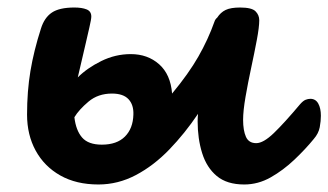

<svg xmlns="http://www.w3.org/2000/svg" viewBox="-20 -486 874 511"><path d="M630 5Q584 5 557 -17.5Q530 -40 518 -78.5Q506 -117 506 -163Q506 -172 507 -183Q472 -131 430.5 -88Q389 -45 341.5 -20Q294 5 242 5Q183 5 140.5 -19Q98 -43 75 -85Q52 -127 52 -181Q52 -243 61 -297Q70 -351 89 -410Q98 -439 118 -452.5Q138 -466 178 -466Q198 -466 210.5 -461Q223 -456 223 -442Q223 -435 218 -413.5Q213 -392 208 -370Q203 -348 197.5 -325Q192 -302 187 -280Q212 -305 249.5 -323.5Q287 -342 328 -342Q373 -342 403.5 -315Q434 -288 438 -237Q482 -290 508 -335.5Q534 -381 551 -429Q553 -435 558 -439Q567 -453 580.5 -459.5Q594 -466 619 -466Q650 -466 660 -456Q670 -446 670 -432Q670 -414 663.5 -379.5Q657 -345 648.5 -305.5Q640 -266 633.5 -228.5Q627 -191 627 -167Q627 -139 634.5 -122Q642 -105 662 -105Q681 -105 709 -132Q737 -159 779 -209Q787 -218 793.5 -220.5Q800 -223 806 -223Q820 -223 827 -210.5Q834 -198 834 -178Q834 -164 831 -147.5Q828 -131 815 -116Q793 -89 763.5 -61Q734 -33 700.5 -14Q667 5 630 5ZM335 -181Q336 -207 322 -222Q308 -237 278 -237Q241 -237 215.5 -215.5Q190 -194 178 -174Q182 -139 198.5 -120Q215 -101 251 -101Q291 -101 312.5 -122.5Q334 -144 335 -181Z"/></svg>

Font: Pacifico
Style: Regular
Weight: 400
Designer: Vernon Adams
Foundry: Vernon Adams
Version: Version 3.010; ttfautohint (v1.8.4.7-5d5b)